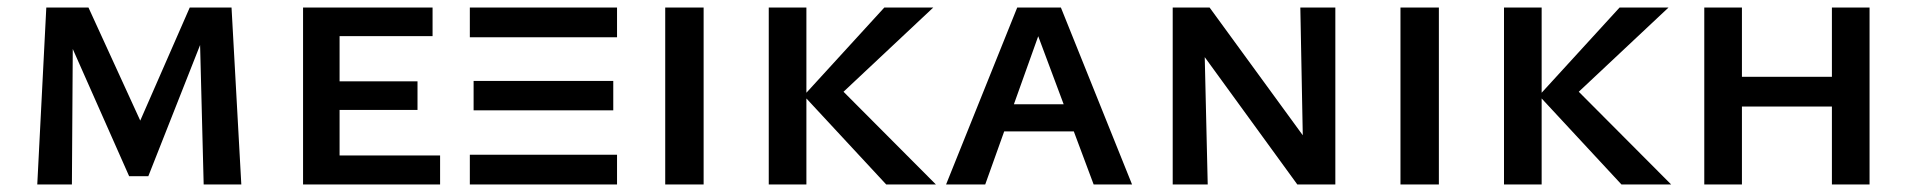

<svg xmlns="http://www.w3.org/2000/svg" viewBox="-20 -490 5070 510"><path d="M521 0 510 -429 539 -440 374 -22H323L136 -444L160 -470H215L373 -125H333L484 -470H595L621 0ZM79 0 103 -470H174L171 0Z M785 0V-470H882V0ZM818 0V-77H1149V0ZM818 -198V-274H1089V-198ZM818 -394V-470H1129V-394Z M1228 -391V-470H1619V-391ZM1228 0V-79H1619V0ZM1238 -197V-275H1609V-197Z M1747 0V-470H1849V0Z M2334 0 2115 -236 2329 -470H2459L2183 -211L2191 -276L2466 0ZM2022 0V-470H2122V0Z M2493 0 2682 -470H2798L2987 0H2885L2725 -428H2750L2597 0ZM2593 -141 2616 -213H2843L2877 -141Z M3095 0V-470H3177L3188 0ZM3472 0H3426L3133 -403V-470H3193L3468 -93ZM3527 -470V0H3443L3434 -470Z M3700 0V-470H3802V0Z M4287 0 4068 -236 4282 -470H4412L4136 -211L4144 -276L4419 0ZM3975 0V-470H4075V0Z M4846 0V-470H4946V0ZM4507 0V-470H4607V0ZM4540 -207V-286H4913V-207Z"/></svg>

Font: Ysabeau SC SemiBold
Style: Regular
Weight: 600
Designer: Christian Thalmann (Catharsis Fonts)
Version: Version 2.001;gftools[0.9.30]; featfreeze: smcp